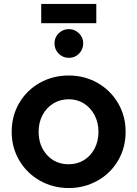

<svg xmlns="http://www.w3.org/2000/svg" viewBox="-20 -937 692 969"><path d="M39 -272Q39 -352 77 -417Q115 -482 181 -519Q247 -556 327 -556Q406 -556 471.5 -519Q537 -482 575.5 -417Q614 -352 614 -272Q614 -191 575.5 -126Q537 -61 471 -24.5Q405 12 327 12Q248 12 182 -25Q116 -62 77.5 -127Q39 -192 39 -272ZM327 -108Q370 -108 404 -129Q438 -150 457.5 -187.5Q477 -225 477 -272Q477 -318 457.5 -355.5Q438 -393 404 -414.5Q370 -436 327 -436Q283 -436 248.5 -414.5Q214 -393 194.5 -356Q175 -319 175 -272Q175 -201 217.5 -154.5Q260 -108 327 -108ZM188 -917H466V-820H188ZM328 -790Q357 -790 378.5 -769Q400 -748 400 -718Q400 -688 379 -666.5Q358 -645 328 -645Q297 -645 276 -666.5Q255 -688 255 -718Q255 -748 276 -769Q297 -790 328 -790Z"/></svg>

Font: Evergrow Sans
Style: Bold
Weight: 700
Foundry: 10Web
Version: Version 1.000